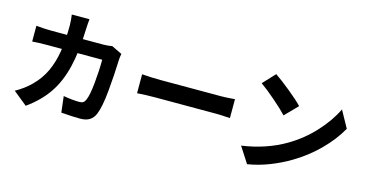

<svg xmlns="http://www.w3.org/2000/svg" viewBox="-84 -1197 3119 1635"><g transform="rotate(15 1475.0 -379.0)"><path d="M529.4 -714Q523.4 -514 489.2 -374.6Q455 -235.2 385.7 -134.5Q316.4 -33.8 202 47.8L78.8 -52Q114.8 -71.6 150.1 -97.6Q185.4 -123.6 214.8 -153.4Q280.2 -218.4 317.5 -298.6Q354.8 -378.8 371.1 -477.6Q387.4 -576.4 387.6 -711.4Q387.6 -731.8 385.3 -759.4Q383 -787 380 -804.6H536Q531.6 -767.4 529.4 -714ZM867.6 -536Q862.8 -397.4 849.3 -254.7Q835.8 -112 808.2 -45.6Q791.6 -5.4 759.9 14.2Q728.2 33.8 676.8 33.8Q612.4 33.8 510 25.6L493.4 -116Q574.2 -102 632.6 -102Q656.2 -102 668.3 -110.2Q680.4 -118.4 688.4 -137.8Q707.6 -180 718.7 -292Q729.8 -404 729.8 -499.6H248Q166.6 -499.6 113.6 -495V-633.8Q183.4 -626.4 247.8 -626.4H705.4Q741.8 -626.4 783.4 -633.6L874.4 -589.4Q867.8 -554.2 867.6 -536Z M1254.4 -461.2H1789.8Q1823.6 -461.2 1887.2 -466L1908.8 -467.8V-301L1875.8 -303Q1824.6 -306.6 1790 -306.6H1254.4Q1167 -306.6 1090.2 -301V-467.8Q1178.2 -461.2 1254.4 -461.2Z M2451.8 -552 2343.8 -441.4Q2303.8 -484.8 2225.5 -552.7Q2147.2 -620.6 2093.4 -658L2193.2 -764.8Q2249.4 -726.6 2329.8 -661.3Q2410.2 -596 2451.8 -552ZM2442.2 -227.6Q2567.2 -301 2663.8 -406.3Q2760.4 -511.6 2811.6 -619.2L2893.8 -470.4Q2835.2 -365.4 2737.2 -267.3Q2639.2 -169.2 2518.4 -97.6Q2437.2 -48.8 2343 -12.1Q2248.8 24.6 2151.4 40.6L2061.4 -99.2Q2172.2 -115 2268.5 -148.3Q2364.8 -181.6 2442.2 -227.6Z"/></g></svg>

Font: 寒蝉端黑体 Light
Style: Regular
Weight: 300
Designer: ChillDuanSans {Warren2060}; 
Source Han Sans {Ryoko NISHIZUKA 西塚涼子 (kana, bopomofo & ideographs); Paul D. Hunt (Latin, G
Foundry: ChillType&Adobe
Version: Version 1.300;Glyphs 3.3 (3306)